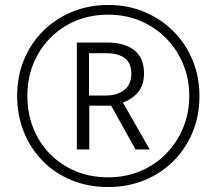

<svg xmlns="http://www.w3.org/2000/svg" viewBox="-20 -743 871 772"><path d="M415 9Q334 9 266.5 -19Q199 -47 150.5 -97Q102 -147 75.5 -213.5Q49 -280 49 -357Q49 -437 77 -504Q105 -571 155 -620Q205 -669 271.5 -696Q338 -723 416 -723Q495 -723 562 -694.5Q629 -666 678.5 -616Q728 -566 755 -499.5Q782 -433 782 -357Q782 -278 754.5 -211.5Q727 -145 677.5 -95.5Q628 -46 561 -18.5Q494 9 415 9ZM415 -30Q485 -30 544.5 -55Q604 -80 648 -125Q692 -170 716.5 -229.5Q741 -289 741 -357Q741 -425 717 -484Q693 -543 649 -588Q605 -633 545.5 -658.5Q486 -684 415 -684Q321 -684 247.5 -641Q174 -598 132 -524Q90 -450 90 -357Q90 -288 113.5 -228.5Q137 -169 180.5 -124.5Q224 -80 283.5 -55Q343 -30 415 -30ZM289 -142V-572H410Q480 -572 519.5 -541.5Q559 -511 559 -448Q559 -400 534.5 -371.5Q510 -343 474 -331L582 -142H525L427 -318H339V-142ZM406 -359Q451 -359 479.5 -381Q508 -403 508 -447Q508 -490 481.5 -509.5Q455 -529 407 -529H338V-359Z"/></svg>

Font: Noto Sans Kannada SemiCondensed Light
Style: Regular
Weight: 300
Width: 4
Designer: Jelle Bosma - Monotype Design Team
Foundry: Monotype Imaging Inc.
Version: Version 2.005; ttfautohint (v1.8.4.7-5d5b)